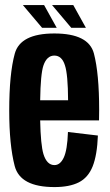

<svg xmlns="http://www.w3.org/2000/svg" viewBox="-20 -736 435 760"><path d="M195.5 4.5Q60 4.5 38.2 -78.8Q16.5 -162 16.5 -298Q16.5 -444 38.5 -523.8Q60.5 -603.5 195 -603.5Q331 -603.5 351.8 -524Q372.5 -444.5 372.5 -301Q372.5 -278 372 -259.5H139Q141 -162.5 152 -126Q165.5 -82.5 195.5 -82.5Q218.5 -82.5 232.5 -112.5Q246.5 -142.5 249 -213.5L367.5 -199.5Q364.5 -122 346.8 -77.5Q329 -33 292 -14.2Q255 4.5 195.5 4.5ZM139 -339H249.5Q249 -441.5 237 -477.5Q225 -516 195 -516Q165.5 -516 152 -477Q140.5 -443.5 139 -339ZM262 -626 186 -716H270L320 -626ZM146.5 -626 70.5 -716H154.5L204.5 -626Z"/></svg>

Font: Anybody Condensed SemiBold
Style: Regular
Weight: 600
Width: 3
Designer: Tyler Finck
Foundry: Etcetera Type Company
Version: Version 1.010; ttfautohint (v1.8.3) -l 8 -r 50 -G 200 -x 14 